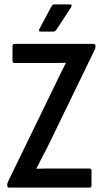

<svg xmlns="http://www.w3.org/2000/svg" viewBox="-20 -855 471 875"><path d="M22 0Q13 0 13 -9V-13Q13 -20 16 -26L229 -464Q241 -490 254 -516Q267 -542 280 -568V-569Q258 -568 235 -568Q212 -568 189 -568H46Q37 -568 37 -579V-645Q37 -655 46 -655H406Q415 -655 415 -646V-642Q415 -639 414.5 -635.5Q414 -632 412 -629L196 -184Q183 -160 170.5 -135.5Q158 -111 146 -87V-86Q172 -87 194.5 -87Q217 -87 241 -87H388Q397 -87 397 -76V-10Q397 0 388 0ZM165 -711Q160 -711 158.5 -714Q157 -717 159 -722L215 -827Q220 -835 227 -835H299Q305 -835 306 -831Q307 -827 304 -822L236 -718Q231 -711 222 -711Z"/></svg>

Font: Sofia Sans Condensed SemiBold
Style: Regular
Weight: 600
Designer: Botio Nikoltchev, Ani Petrova
Foundry: lettersoup
Version: Version 4.101